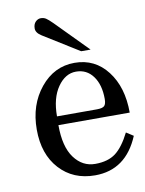

<svg xmlns="http://www.w3.org/2000/svg" viewBox="-77 -698 581 768"><g transform="rotate(-10 213.5 -314.5)"><path d="M426.8 -114.7Q373 14.2 247.6 14.2Q158.7 14.2 103.8 -45.9Q48.8 -106 48.8 -206.3Q48.8 -306.6 104.7 -375Q160.6 -443.4 243.4 -443.4Q326.2 -443.4 376.5 -377.9Q426.8 -312.5 426.8 -209H137.2Q137.2 -121.1 170.7 -75.9Q204.1 -30.8 255.9 -30.8Q307.6 -30.8 338.9 -54.4Q370.1 -78.1 397.9 -133.3ZM337.9 -280.3Q337.9 -337.9 312.3 -372.8Q286.6 -407.7 243.2 -407.7Q199.7 -407.7 168.7 -363.3Q137.7 -318.8 137.7 -244.6H299.8Q322.3 -244.6 330.1 -252Q337.9 -259.3 337.9 -280.3ZM316.4 -484.4H278.3L133.8 -574.2Q110.8 -588.4 110.8 -606Q110.8 -623.5 120.4 -633.1Q129.9 -642.6 141.6 -642.6Q153.3 -642.6 162.4 -637Q171.4 -631.3 188.5 -614.3Z"/></g></svg>

Font: RIT Rachana
Style: Regular
Weight: 400
Designer: Hussain KH
Version: 1.4.7